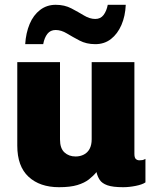

<svg xmlns="http://www.w3.org/2000/svg" viewBox="-20 -770 640 800"><path d="M226 10Q146 10 99 -33.5Q52 -77 52 -163V-511H230V-189Q230 -152 248.5 -135Q267 -118 295 -118Q314 -118 329.5 -126Q345 -134 353.5 -150Q362 -166 362 -190V-511H540V-129Q540 -113 546 -107.5Q552 -102 561 -102Q568 -102 573.5 -103Q579 -104 586 -108V-10Q573 -1 545.5 4.5Q518 10 493 10Q450 10 427.5 2Q405 -6 395.5 -20.5Q386 -35 382 -53Q369 -37 350.5 -22.5Q332 -8 302.5 1Q273 10 226 10ZM85 -586Q88 -633 103.5 -670Q119 -707 147 -728.5Q175 -750 212 -750Q249 -750 277.5 -735Q306 -720 330 -705.5Q354 -691 377 -691Q399 -691 411.5 -707.5Q424 -724 429 -750H504Q502 -703 486 -666Q470 -629 442.5 -607.5Q415 -586 377 -586Q340 -586 311.5 -601Q283 -616 259 -630.5Q235 -645 212 -645Q190 -645 177.5 -629Q165 -613 160 -586Z"/></svg>

Font: Chivo Mono Medium ExtraBold
Style: Regular
Weight: 800
Monospace: yes
Version: Version 1.008